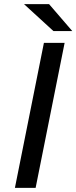

<svg xmlns="http://www.w3.org/2000/svg" viewBox="-20 -907 369 927"><path d="M192 -700H292L152 0H52ZM96 -887H217L329 -757H238Z"/></svg>

Font: Idrija
Style: Italic
Weight: 500
Italic angle: -11.3°
Designer: Julieta Ulanovsky
Foundry: Julieta Ulanovsky
Version: Version 7.200